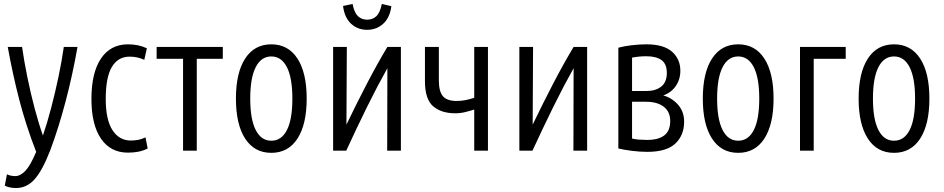

<svg xmlns="http://www.w3.org/2000/svg" viewBox="-20 -758 4750 966"><path d="M61 188Q42 188 27.5 184.5Q13 181 4 176L15 119Q25 124 36 126Q47 128 57 128Q82 128 107.5 101.5Q133 75 162 6Q111 -125 77.5 -254Q44 -383 19 -522H91Q101 -452 117.5 -370.5Q134 -289 154.5 -212Q175 -135 196 -76Q218 -141 238 -217.5Q258 -294 274.5 -372.5Q291 -451 301 -522H370Q345 -380 310 -247.5Q275 -115 234 -5Q194 99 154.5 143.5Q115 188 61 188Z M624 10Q536 10 488 -60.5Q440 -131 440 -260Q440 -392 488 -463.5Q536 -535 624 -535Q677 -535 719 -515L706 -457Q672 -473 632 -473Q574 -473 543 -421.5Q512 -370 512 -260Q512 -155 546 -103Q580 -51 638 -51Q658 -51 676 -54.5Q694 -58 712 -67L723 -11Q702 0 677.5 5Q653 10 624 10Z M901 0V-462H768V-522H1101V-462H970V0Z M1345 11Q1260 11 1213.5 -60.5Q1167 -132 1167 -262Q1167 -392 1213.5 -463.5Q1260 -535 1345 -535Q1430 -535 1476.5 -463.5Q1523 -392 1523 -262Q1523 -132 1476.5 -60.5Q1430 11 1345 11ZM1345 -50Q1396 -50 1423.5 -103.5Q1451 -157 1451 -262Q1451 -366 1423.5 -420Q1396 -474 1345 -474Q1294 -474 1266.5 -420Q1239 -366 1239 -262Q1239 -158 1266.5 -104Q1294 -50 1345 -50Z M1656 0V-522H1725Q1725 -425 1724 -327Q1723 -229 1723 -131Q1773 -235 1825.5 -336Q1878 -437 1929 -522H1997V0H1928Q1928 -104 1928.5 -207.5Q1929 -311 1929 -415Q1878 -324 1826 -218.5Q1774 -113 1722 0ZM1827 -608Q1779 -608 1746 -639Q1713 -670 1706 -728L1754 -738Q1762 -695 1780.5 -677Q1799 -659 1827 -659Q1855 -659 1873.5 -676.5Q1892 -694 1901 -738L1949 -727Q1942 -670 1908.5 -639Q1875 -608 1827 -608Z M2366 0V-207Q2345 -200 2320.5 -194Q2296 -188 2271 -188Q2200 -188 2159 -223.5Q2118 -259 2118 -350V-522H2188V-353Q2188 -298 2208.5 -274Q2229 -250 2278 -250Q2301 -250 2323 -254.5Q2345 -259 2366 -266V-522H2435V0Z M2593 0V-522H2662Q2662 -425 2661 -327Q2660 -229 2660 -131Q2710 -235 2762.5 -336Q2815 -437 2866 -522H2934V0H2865Q2865 -104 2865.5 -207.5Q2866 -311 2866 -415Q2815 -324 2763 -218.5Q2711 -113 2659 0Z M3237 6Q3200 6 3160 1Q3120 -4 3091 -11V-518Q3120 -526 3158.5 -530.5Q3197 -535 3232 -535Q3319 -535 3361 -498Q3403 -461 3403 -402Q3403 -358 3379.5 -324.5Q3356 -291 3317 -278Q3362 -265 3392 -230.5Q3422 -196 3422 -146Q3422 -77 3377.5 -35.5Q3333 6 3237 6ZM3160 -300H3230Q3279 -300 3307 -322.5Q3335 -345 3335 -391Q3335 -436 3308.5 -455.5Q3282 -475 3231 -475Q3212 -475 3193 -473Q3174 -471 3160 -468ZM3235 -54Q3293 -54 3322.5 -77Q3352 -100 3352 -149Q3352 -196 3319.5 -221Q3287 -246 3231 -246H3160V-61Q3175 -57 3195.5 -55.5Q3216 -54 3235 -54Z M3694 11Q3609 11 3562.5 -60.5Q3516 -132 3516 -262Q3516 -392 3562.5 -463.5Q3609 -535 3694 -535Q3779 -535 3825.5 -463.5Q3872 -392 3872 -262Q3872 -132 3825.5 -60.5Q3779 11 3694 11ZM3694 -50Q3745 -50 3772.5 -103.5Q3800 -157 3800 -262Q3800 -366 3772.5 -420Q3745 -474 3694 -474Q3643 -474 3615.5 -420Q3588 -366 3588 -262Q3588 -158 3615.5 -104Q3643 -50 3694 -50Z M4005 0V-522H4235V-462H4074V0Z M4478 11Q4393 11 4346.5 -60.5Q4300 -132 4300 -262Q4300 -392 4346.5 -463.5Q4393 -535 4478 -535Q4563 -535 4609.5 -463.5Q4656 -392 4656 -262Q4656 -132 4609.5 -60.5Q4563 11 4478 11ZM4478 -50Q4529 -50 4556.5 -103.5Q4584 -157 4584 -262Q4584 -366 4556.5 -420Q4529 -474 4478 -474Q4427 -474 4399.5 -420Q4372 -366 4372 -262Q4372 -158 4399.5 -104Q4427 -50 4478 -50Z"/></svg>

Font: Ubuntu Sans Condensed
Style: Regular
Weight: 400
Width: 3
Designer: Dalton Maag Ltd
Foundry: Dalton Maag Ltd
Version: Version 1.006; ttfautohint (v1.8.4.7-5d5b)